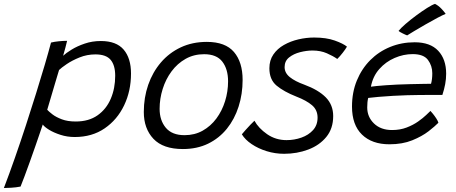

<svg xmlns="http://www.w3.org/2000/svg" viewBox="-102 -752 2350 990"><path d="M-82 217.5Q-54 144.5 -25 61.5Q4 -21.5 31.8 -106.5Q59.5 -191.5 84.2 -271Q109 -350.5 128.8 -417.8Q148.5 -485 161 -532.5Q178.5 -537 201.5 -539.2Q224.5 -541.5 244 -541.5Q241.5 -530 235.2 -506.2Q229 -482.5 223.5 -464.5Q238.5 -478.5 267.2 -496.2Q296 -514 334.8 -527.2Q373.5 -540.5 418 -540.5Q498 -540.5 535.8 -496Q573.5 -451.5 573.5 -373Q573.5 -283 538 -208.8Q502.5 -134.5 437.5 -90Q372.5 -45.5 283.5 -45.5Q244.5 -45.5 209.8 -56.8Q175 -68 150.8 -83Q126.5 -98 118.5 -110Q115 -99.5 104.8 -69.5Q94.5 -39.5 80.8 0.2Q67 40 52.2 81.2Q37.5 122.5 24.5 157Q11.5 191.5 4 210Q-18.5 214.5 -44.2 216Q-70 217.5 -82 217.5ZM288.5 -125.5Q356 -125.5 401.2 -157.5Q446.5 -189.5 469.2 -243Q492 -296.5 492 -361.5Q492 -415.5 468.5 -443.5Q445 -471.5 390 -471.5Q347 -471.5 308.5 -456Q270 -440.5 242 -421.5Q214 -402.5 202.5 -391Q200.5 -384 194.2 -363.5Q188 -343 180 -316Q172 -289 164 -261.8Q156 -234.5 149.8 -214Q143.5 -193.5 141.5 -186Q149.5 -177 168.2 -162.5Q187 -148 216.8 -136.8Q246.5 -125.5 288.5 -125.5Z M841 16.5Q739 16.5 689.2 -36.2Q639.5 -89 639.5 -174.5Q639.5 -249 662.2 -314.5Q685 -380 727.5 -429.8Q770 -479.5 830 -507.8Q890 -536 964.5 -536Q1060 -536 1104.5 -483.8Q1149 -431.5 1149 -340Q1149 -267 1128.2 -202.2Q1107.5 -137.5 1067.8 -88.2Q1028 -39 971 -11.2Q914 16.5 841 16.5ZM849.5 -55Q901.5 -55 943 -78.2Q984.5 -101.5 1013.8 -141Q1043 -180.5 1058.5 -230.2Q1074 -280 1074 -332.5Q1074 -395.5 1044.5 -434Q1015 -472.5 950.5 -472.5Q897.5 -472.5 855 -448.5Q812.5 -424.5 782.5 -384Q752.5 -343.5 736.8 -293.2Q721 -243 721 -191Q721 -131.5 753 -93.2Q785 -55 849.5 -55Z M1363 41Q1316.5 41 1273 27.5Q1229.5 14 1195.8 -8.8Q1162 -31.5 1145 -59.5Q1151.5 -67.5 1164 -81.5Q1176.5 -95.5 1189.5 -109.2Q1202.5 -123 1210 -129.5Q1231 -91 1275.2 -60.2Q1319.5 -29.5 1375.5 -29.5Q1415.5 -29.5 1452.2 -42.5Q1489 -55.5 1512.2 -81.2Q1535.5 -107 1535.5 -145.5Q1535.5 -185 1506.8 -209.5Q1478 -234 1426 -254Q1361.5 -279.5 1324.2 -310.5Q1287 -341.5 1287 -400Q1287 -441 1307.5 -471Q1328 -501 1362 -520.2Q1396 -539.5 1436.8 -549Q1477.5 -558.5 1518 -558.5Q1580.5 -558.5 1624 -543Q1667.5 -527.5 1687 -511.5Q1680 -499 1665.2 -480Q1650.5 -461 1637 -448Q1616 -463 1583.5 -477.2Q1551 -491.5 1509.5 -491.5Q1479 -491.5 1445.5 -483Q1412 -474.5 1388.8 -456Q1365.5 -437.5 1365.5 -406Q1365.5 -376 1392.5 -354.2Q1419.5 -332.5 1467 -315.5Q1540 -288.5 1578 -249.8Q1616 -211 1616 -153.5Q1616 -89 1580.5 -45.8Q1545 -2.5 1487.2 19.2Q1429.5 41 1363 41Z M2158.5 -119Q2141.5 -101.5 2107.8 -75.2Q2074 -49 2023.5 -28.5Q1973 -8 1906 -8Q1816 -8 1764.5 -58Q1713 -108 1713 -202.5Q1713 -276 1738 -336.8Q1763 -397.5 1807 -441.8Q1851 -486 1909.8 -510Q1968.5 -534 2036 -534Q2116.5 -534 2157.5 -490.2Q2198.5 -446.5 2198.5 -372Q2198.5 -345 2193.5 -318.2Q2188.5 -291.5 2179 -262.5Q2174 -262.5 2154.2 -262.5Q2134.5 -262.5 2107 -262.5Q2079.5 -262.5 2050.2 -262Q2021 -261.5 1997.5 -261Q1964 -260 1924.2 -257.8Q1884.5 -255.5 1849.8 -252.5Q1815 -249.5 1796.5 -247Q1791.5 -227.5 1791.5 -198Q1791.5 -149 1826.5 -115.2Q1861.5 -81.5 1919.5 -81.5Q1961 -81.5 1994.8 -94.5Q2028.5 -107.5 2054 -125.5Q2079.5 -143.5 2095.5 -159Q2111.5 -174.5 2117.5 -180Q2121 -176.5 2130 -165.5Q2139 -154.5 2147.5 -141.5Q2156 -128.5 2158.5 -119ZM1810.5 -305Q1833 -308.5 1888.2 -312.5Q1943.5 -316.5 2009.5 -318Q2048 -319 2082 -319.5Q2116 -320 2120.5 -320Q2127 -342.5 2127 -374.5Q2127 -412.5 2104.8 -442.8Q2082.5 -473 2026 -473Q1978.5 -473 1932.8 -453.2Q1887 -433.5 1853.8 -396Q1820.5 -358.5 1810.5 -305ZM2141 -732Q2159 -723 2174.2 -706.8Q2189.5 -690.5 2196 -680.5Q2182 -675 2153.2 -659.8Q2124.5 -644.5 2091.8 -625.8Q2059 -607 2032.8 -591.2Q2006.5 -575.5 1997.5 -569.5Q1991 -571.5 1974.8 -579.5Q1958.5 -587.5 1953 -592.5Q1964.5 -607 1989.2 -628.5Q2014 -650 2043.8 -672Q2073.5 -694 2100 -710.8Q2126.5 -727.5 2141 -732Z"/></svg>

Font: Grandstander Light
Style: Italic
Weight: 300
Italic angle: -15°
Designer: Tyler Finck
Foundry: Etcetera Type Co
Version: Version 1.200; ttfautohint (v1.8.3)